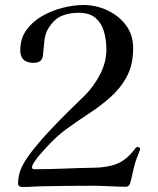

<svg xmlns="http://www.w3.org/2000/svg" viewBox="-20 -749 630 767"><path d="M540 -154Q540 -152 536.5 -143.5Q533 -135 532 -132Q528 -122 524.5 -112Q521 -102 518 -92Q513 -73 509 -54Q505 -35 500 -17Q495 -3 483 -3Q455 -3 417 -5Q379 -7 352 -7Q299 -7 253.5 -6.5Q208 -6 162 -5Q139 -5 115.5 -3.5Q92 -2 69 -2Q64 -2 58 -5Q52 -8 52 -15Q52 -52 69 -86Q85 -117 115.5 -155Q146 -193 183 -232Q220 -271 255.5 -306Q291 -341 317 -366Q353 -401 379 -450.5Q405 -500 405 -551Q405 -589 395.5 -622.5Q386 -656 362 -677Q338 -698 294 -698Q256 -698 226.5 -685.5Q197 -673 175 -639Q161 -617 157.5 -587.5Q154 -558 152 -532Q151 -498 114 -498Q61 -498 61 -548Q61 -595 85.5 -629Q110 -663 148.5 -685Q187 -707 231 -718Q275 -729 314 -729Q363 -729 408.5 -708Q454 -687 483 -648.5Q512 -610 512 -557Q512 -491 487 -444Q462 -397 421.5 -361Q381 -325 334 -294.5Q287 -264 242 -231Q211 -208 182.5 -178.5Q154 -149 129 -119Q125 -113 116.5 -101Q108 -89 108 -81Q108 -73 116 -73Q176 -73 236 -75.5Q296 -78 357 -79Q413 -80 450.5 -96Q488 -112 522 -158Q525 -162 529 -162Q532 -162 536 -159.5Q540 -157 540 -154Z"/></svg>

Font: Kaisei Decol
Style: Regular
Weight: 400
Designer: Font-Kai, 金井和夫
Foundry: KAZUO KANAI
Version: Version 5.003